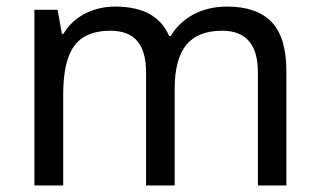

<svg xmlns="http://www.w3.org/2000/svg" viewBox="-20 -566 975 586"><path d="M767.1 0V-345.2Q767.1 -472.2 658.2 -472.2Q583.5 -472.2 548.3 -428.7Q513.2 -385.3 513.2 -295.9V0H425.8V-345.2Q425.8 -408.7 399.2 -440.4Q372.6 -472.2 315.9 -472.2Q241.7 -472.2 207.3 -426.8Q172.9 -381.3 172.9 -277.8V0H85V-536.1H155.8L168.9 -462.9H173.8Q196.8 -502 238.5 -523.9Q280.3 -545.9 332 -545.9Q458 -545.9 496.1 -456.1H501Q526.9 -499 571.5 -522.5Q616.2 -545.9 672.9 -545.9Q763.7 -545.9 808.8 -499Q854 -452.1 854 -349.1V0Z"/></svg>

Font: Noto Sans Historic
Style: Regular
Weight: 400
Designer: Monotype Design Team
Foundry: Monotype Imaging Inc.
Version: Version 0.71 uh